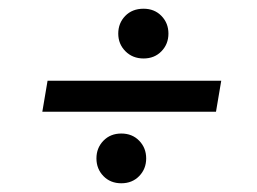

<svg xmlns="http://www.w3.org/2000/svg" viewBox="-20 -511 590 440"><path d="M77 -255 89 -326H487L475 -255ZM258 -91Q233 -91 217 -107.5Q201 -124 201 -148Q201 -172 217 -188.5Q233 -205 258 -205Q283 -205 299 -188.5Q315 -172 315 -148Q315 -124 299 -107.5Q283 -91 258 -91ZM309 -377Q284 -377 267.5 -393.5Q251 -410 251 -434Q251 -458 267 -474.5Q283 -491 309 -491Q334 -491 350 -474.5Q366 -458 366 -434Q366 -410 350 -393.5Q334 -377 309 -377Z"/></svg>

Font: DM Sans 16pt
Style: Italic
Weight: 400
Italic angle: -10°
Version: Version 4.004;gftools[0.9.30]